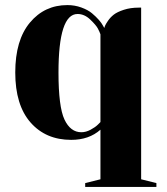

<svg xmlns="http://www.w3.org/2000/svg" viewBox="-20 -535 655 755"><path d="M375 -55V-400Q372 -409 365 -422.5Q358 -436 335 -458Q312 -480 285 -480Q210 -480 210 -250Q210 -115 233.5 -65Q257 -15 300 -15Q318 -15 336.5 -25Q355 -35 365 -45ZM375 170V-25Q330 15 260 15Q160 15 100 -53.5Q40 -122 40 -250Q40 -377 97.5 -446Q155 -515 245 -515Q274 -515 300 -505.5Q326 -496 341.5 -483Q357 -470 368.5 -457Q380 -444 385 -434L390 -425Q391 -428 393 -433.5Q395 -439 404.5 -453Q414 -467 427.5 -477.5Q441 -488 467 -496.5Q493 -505 525 -505H535V170L595 185V200H315V185Z"/></svg>

Font: Yeseva One
Style: Regular
Weight: 400
Designer: Jovanny Lemonad
Foundry: Jovanny Lemonad
Version: Version 2.000